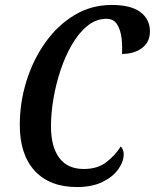

<svg xmlns="http://www.w3.org/2000/svg" viewBox="-20 -746 626 776"><path d="M291 10Q181 10 120.5 -55.5Q60 -121 60 -241Q60 -332 87 -418.5Q114 -505 163.5 -574.5Q213 -644 281 -685Q349 -726 432 -726Q509 -726 547.5 -697Q586 -668 586 -619Q586 -576 554 -552Q522 -528 473 -528Q475 -557 471.5 -590Q468 -623 454 -646.5Q440 -670 410 -670Q369 -670 334 -642Q299 -614 271.5 -567Q244 -520 225 -463Q206 -406 196 -347Q186 -288 186 -236Q186 -153 219.5 -108Q253 -63 319 -63Q375 -63 411 -91.5Q447 -120 468 -154Q473 -149 476.5 -141Q480 -133 480 -123Q480 -93 458 -62Q436 -31 394 -10.5Q352 10 291 10Z"/></svg>

Font: Noto Serif ExtraCondensed SemiBold
Style: Italic
Weight: 600
Width: 2
Italic angle: -12°
Designer: Monotype Design Team
Foundry: Monotype Imaging Inc.
Version: Version 2.013